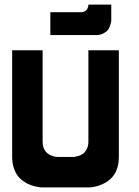

<svg xmlns="http://www.w3.org/2000/svg" viewBox="-20 -820 606 840"><path d="M33.2 -600.1H166.5V-200.2Q166.5 -150.4 212.4 -136.7Q224.1 -133.3 233.4 -133.3H299.8Q302.7 -133.3 307.1 -133.8Q311.5 -134.3 323 -137.7Q334.5 -141.1 343.3 -147.5Q352.1 -153.8 359.4 -167.7Q366.7 -181.6 366.7 -200.2V-600.1H500V-133.3Q500 -43.5 423.3 -12.2Q394 0 366.7 0H166.5Q163.6 0 158.9 -0.2Q154.3 -0.5 140.4 -3.2Q126.5 -5.9 113.8 -10.5Q101.1 -15.1 85.7 -25.1Q70.3 -35.2 59.3 -48.6Q48.3 -62 40.8 -84Q33.2 -106 33.2 -133.3ZM466.8 -799.8V-733.4Q466.8 -730.5 466.3 -726.1Q465.8 -721.7 462.4 -710.2Q459 -698.7 452.6 -689.9Q446.3 -681.2 432.4 -673.8Q418.5 -666.5 399.9 -666.5H200.2V-766.6H333.5Q360.8 -766.6 366.2 -793.5Q366.7 -799.8 366.7 -799.8Z"/></svg>

Font: Malkor
Style: Bold
Weight: 700
Version: Version 1.3